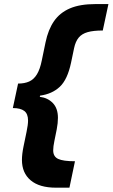

<svg xmlns="http://www.w3.org/2000/svg" viewBox="-20 -778 542 924"><path d="M249.2 125.2Q169.6 125.2 127.6 89.8Q85.6 54.4 85.6 -8.4Q85.6 -36 93.1 -72.5Q100.6 -109 107.8 -143.5Q115 -178 115 -198Q115 -230.4 96.7 -244.2Q78.4 -258 41.8 -258L67 -375.8Q98.2 -375.8 120.5 -385.8Q142.8 -395.8 157.7 -420.3Q172.6 -444.8 181 -486.6L199.2 -574.4Q211.8 -635.4 239.9 -676.1Q268 -716.8 316.4 -737.6Q364.8 -758.4 439.2 -758.4H501.8L474.6 -631.2Q429.8 -631.2 402 -623.4Q374.2 -615.6 358.8 -597.1Q343.4 -578.6 336.6 -546.4L322 -476.6Q304.8 -395 267.7 -360.3Q230.6 -325.6 172.8 -317.8L171.6 -312Q209.4 -307.6 234.1 -282.2Q258.8 -256.8 258.8 -210.8Q258.8 -185.8 253.1 -156.1Q247.4 -126.4 241.7 -99.4Q236 -72.4 236 -54.4Q236 -24.4 260 -13.2Q284 -2 340.8 -2L314.2 125.2Z"/></svg>

Font: Geist
Style: Italic
Weight: 400
Italic angle: -12°
Designer: Basement.studio, Andrés Briganti, Mateo Zaragoza
Foundry: Basement.studio, Vercel, Andrés Briganti, Guido Ferreyra, Mateo Zaragoza
Version: Version 1.500